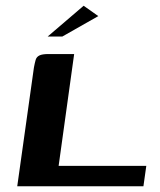

<svg xmlns="http://www.w3.org/2000/svg" viewBox="-20 -648 558 668"><path d="M238 -460 184 -71H489L479 0H40L98 -413Q101 -429 104 -439.5Q107 -450 117 -455Q127 -460 149 -460ZM146 -521 271 -628 322 -592 197 -521Z"/></svg>

Font: Genos SemiBold
Style: Italic
Weight: 600
Italic angle: -8°
Version: Version 1.010